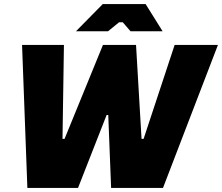

<svg xmlns="http://www.w3.org/2000/svg" viewBox="-20 -920 1087 940"><path d="M114 0H362L502 -357H510L524 0H778L1047 -700H835L683 -240H673L646 -700H484L296 -240H286L293 -700H88ZM352 -767H509L563 -811H581L619 -767H776L693 -900H483Z"/></svg>

Font: Fixel Display 20240404 Black
Style: Italic
Weight: 900
Italic angle: -10°
Designer: AlfaBravo + MacPaw
Foundry: Kyrylo Tkachov, Marchela Mozhyna, Serhii Makarenko, Maria Weinstein, Zakhar Kryvoshyya
Version: Version 1.211;Glyphs 3.2 (3225)